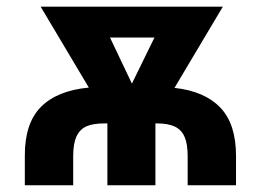

<svg xmlns="http://www.w3.org/2000/svg" viewBox="-20 -550 774 570"><path d="M53.7 0V-86.9Q53.2 -184.1 101.6 -232.7Q149.9 -281.2 243.7 -290L100.6 -530.3H641.6L498 -289.1Q587.4 -279.3 634 -230.7Q680.7 -182.1 680.7 -86.9V0H537.1V-86.9Q537.1 -123 527.8 -144Q518.6 -165 498.8 -174.3Q479 -183.6 446.3 -183.6H441.4V0H298.8V-183.6H289.1Q257.3 -183.6 237.5 -175.3Q217.8 -167 207.5 -145.8Q197.3 -124.5 197.3 -86.9V0ZM371.6 -301.8 438.5 -438.5H306.6Z"/></svg>

Font: Pretendard JP
Style: Bold
Weight: 700
Designer: Base glyphs from Inter by Rasmus Andersson; Hangeul glyphs from Noto Sans CJK(Source Han Sans) by Jang Soo-young and Kan
Foundry: Kil Hyung-jin
Version: Version 1.309